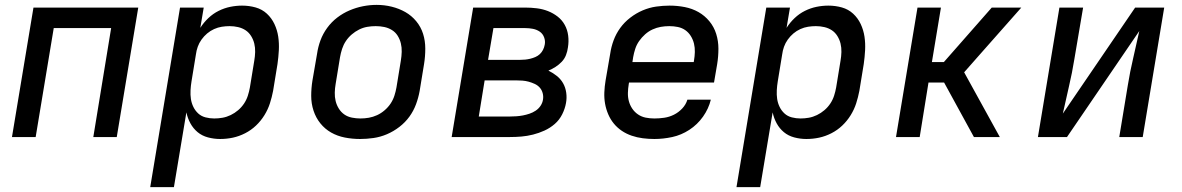

<svg xmlns="http://www.w3.org/2000/svg" viewBox="-20 -561 4840 786"><path d="M29 0 117 -530H546L458 0H362L435 -446H200L126 0Z M595 205 717 -530H814L800 -447Q814 -469 833 -487Q852 -505 875 -516.5Q898 -528 922.5 -533Q947 -538 971 -538Q1000 -538 1026.5 -530.5Q1053 -523 1072.5 -505Q1092 -487 1103.5 -462.5Q1115 -438 1119 -411Q1123 -384 1121.5 -355.5Q1120 -327 1116 -299L1098 -189Q1093 -163 1085 -138Q1077 -113 1062.5 -89.5Q1048 -66 1028 -47Q1008 -28 983.5 -15.5Q959 -3 933.5 2.5Q908 8 881 8Q856 8 831.5 1.5Q807 -5 789 -20Q771 -35 759.5 -56Q748 -77 743 -101L692 205ZM857 -76Q874 -76 891 -79Q908 -82 924.5 -90Q941 -98 955 -110Q969 -122 979 -137Q989 -152 994.5 -169Q1000 -186 1003 -203L1021 -313Q1024 -330 1024.5 -348Q1025 -366 1021 -382.5Q1017 -399 1008 -413.5Q999 -428 985.5 -437Q972 -446 955 -450Q938 -454 920 -454Q904 -454 888 -451.5Q872 -449 856.5 -442Q841 -435 828 -424Q815 -413 805 -399Q795 -385 789.5 -369.5Q784 -354 782 -338L764 -228Q761 -210 760 -191.5Q759 -173 761.5 -156Q764 -139 771.5 -123.5Q779 -108 791.5 -96.5Q804 -85 821.5 -80.5Q839 -76 857 -76Z M1454 8Q1422 8 1391.5 2Q1361 -4 1335.5 -18.5Q1310 -33 1291.5 -56Q1273 -79 1263.5 -108Q1254 -137 1254 -168.5Q1254 -200 1259 -231L1278 -341Q1282 -369 1292 -396Q1302 -423 1319.5 -447Q1337 -471 1360.5 -489Q1384 -507 1411 -518.5Q1438 -530 1466 -535.5Q1494 -541 1522 -541Q1554 -541 1584 -533.5Q1614 -526 1639.5 -511.5Q1665 -497 1684 -474Q1703 -451 1712 -422.5Q1721 -394 1721 -362Q1721 -330 1716 -299L1698 -189Q1693 -161 1683 -134Q1673 -107 1656 -83.5Q1639 -60 1615 -41.5Q1591 -23 1564 -11.5Q1537 0 1509 4Q1481 8 1454 8ZM1455 -76Q1473 -76 1490 -79Q1507 -82 1523.5 -89.5Q1540 -97 1554.5 -109.5Q1569 -122 1579 -137Q1589 -152 1594.5 -169Q1600 -186 1603 -203L1621 -313Q1624 -331 1624.5 -349Q1625 -367 1621 -383.5Q1617 -400 1608 -414.5Q1599 -429 1584.5 -438Q1570 -447 1553 -450.5Q1536 -454 1518 -454Q1500 -454 1483 -451Q1466 -448 1450 -440Q1434 -432 1420 -420Q1406 -408 1396 -393Q1386 -378 1380.5 -361Q1375 -344 1372 -327L1354 -217Q1351 -200 1350.5 -182Q1350 -164 1354 -147.5Q1358 -131 1367 -116.5Q1376 -102 1389.5 -92.5Q1403 -83 1420.5 -79.5Q1438 -76 1455 -76Z M1829 0 1917 -530H2130Q2154 -530 2178 -527Q2202 -524 2223.5 -515.5Q2245 -507 2263 -493Q2281 -479 2292 -459Q2303 -439 2306 -415Q2309 -391 2305 -367Q2303 -351 2297 -335.5Q2291 -320 2279.5 -308Q2268 -296 2254 -287Q2240 -278 2225 -272Q2243 -263 2259 -250.5Q2275 -238 2285 -220.5Q2295 -203 2298 -181.5Q2301 -160 2297 -139Q2293 -116 2281.5 -93Q2270 -70 2251 -53.5Q2232 -37 2209 -26.5Q2186 -16 2162 -10Q2138 -4 2114.5 -2Q2091 0 2067 0ZM1978 -316H2109Q2120 -316 2130 -317Q2140 -318 2150.5 -320.5Q2161 -323 2171.5 -327.5Q2182 -332 2190 -339.5Q2198 -347 2203 -357Q2208 -367 2210 -378Q2213 -393 2207.5 -408Q2202 -423 2189.5 -431.5Q2177 -440 2161.5 -443Q2146 -446 2130 -446H2000ZM1940 -84H2067Q2081 -84 2094.5 -85Q2108 -86 2121 -88.5Q2134 -91 2147.5 -95.5Q2161 -100 2173 -108Q2185 -116 2193 -128Q2201 -140 2203 -154Q2205 -167 2201.5 -180Q2198 -193 2189.5 -202.5Q2181 -212 2169 -217.5Q2157 -223 2144.5 -226.5Q2132 -230 2118.5 -231Q2105 -232 2091 -232H1964Z M2659 8Q2635 8 2611.5 5Q2588 2 2566 -5.5Q2544 -13 2525.5 -25.5Q2507 -38 2493 -55Q2479 -72 2470 -93Q2461 -114 2457 -136.5Q2453 -159 2454 -183Q2455 -207 2459 -231L2478 -341Q2482 -369 2492 -396Q2502 -423 2519 -446.5Q2536 -470 2560 -488.5Q2584 -507 2611 -518.5Q2638 -530 2666 -534Q2694 -538 2721 -538Q2753 -538 2783.5 -532Q2814 -526 2839.5 -511.5Q2865 -497 2884 -474Q2903 -451 2912 -422Q2921 -393 2921 -361.5Q2921 -330 2916 -299L2903 -223H2555L2554 -217Q2551 -199 2550.5 -181Q2550 -163 2554.5 -146.5Q2559 -130 2568.5 -116Q2578 -102 2592 -92.5Q2606 -83 2623 -79.5Q2640 -76 2659 -76Q2679 -76 2699.5 -79Q2720 -82 2739 -91.5Q2758 -101 2773 -117Q2788 -133 2794 -153H2890Q2881 -116 2858 -83.5Q2835 -51 2802 -29.5Q2769 -8 2732 0Q2695 8 2659 8ZM2569 -307H2820L2821 -313Q2824 -330 2824.5 -348Q2825 -366 2821 -382.5Q2817 -399 2808 -413.5Q2799 -428 2785.5 -437.5Q2772 -447 2755 -450.5Q2738 -454 2720 -454Q2702 -454 2685 -451Q2668 -448 2651.5 -440.5Q2635 -433 2621 -420.5Q2607 -408 2596.5 -393Q2586 -378 2580.5 -361Q2575 -344 2572 -327Z M2995 205 3117 -530H3214L3200 -447Q3214 -469 3233 -487Q3252 -505 3275 -516.5Q3298 -528 3322.5 -533Q3347 -538 3371 -538Q3400 -538 3426.5 -530.5Q3453 -523 3472.5 -505Q3492 -487 3503.5 -462.5Q3515 -438 3519 -411Q3523 -384 3521.5 -355.5Q3520 -327 3516 -299L3498 -189Q3493 -163 3485 -138Q3477 -113 3462.5 -89.5Q3448 -66 3428 -47Q3408 -28 3383.5 -15.5Q3359 -3 3333.5 2.5Q3308 8 3281 8Q3256 8 3231.5 1.5Q3207 -5 3189 -20Q3171 -35 3159.5 -56Q3148 -77 3143 -101L3092 205ZM3257 -76Q3274 -76 3291 -79Q3308 -82 3324.5 -90Q3341 -98 3355 -110Q3369 -122 3379 -137Q3389 -152 3394.5 -169Q3400 -186 3403 -203L3421 -313Q3424 -330 3424.5 -348Q3425 -366 3421 -382.5Q3417 -399 3408 -413.5Q3399 -428 3385.5 -437Q3372 -446 3355 -450Q3338 -454 3320 -454Q3304 -454 3288 -451.5Q3272 -449 3256.5 -442Q3241 -435 3228 -424Q3215 -413 3205 -399Q3195 -385 3189.5 -369.5Q3184 -354 3182 -338L3164 -228Q3161 -210 3160 -191.5Q3159 -173 3161.5 -156Q3164 -139 3171.5 -123.5Q3179 -108 3191.5 -96.5Q3204 -85 3221.5 -80.5Q3239 -76 3257 -76Z M3648 0 3736 -530H3832L3795 -307H3844L4040 -530H4161L3986 -332L3927 -265L4073 0H3967L3845 -223H3781L3745 0Z M4229 0 4317 -530H4414L4378 -318Q4369 -262 4356 -207Q4343 -152 4331 -96L4627 -530H4746L4658 0H4562L4597 -212Q4606 -268 4619 -323Q4632 -378 4644 -434L4348 0Z"/></svg>

Font: Iosevka Curly MdExObl
Style: Regular
Weight: 500
Width: 7
Italic angle: -9°
Monospace: yes
Designer: Belleve Invis
Foundry: Belleve Invis
Version: Version 11.1.0; ttfautohint (v1.8.3)